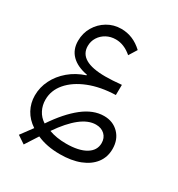

<svg xmlns="http://www.w3.org/2000/svg" viewBox="-224 -718 1167 1262"><g transform="rotate(30 359.5 -87.5)"><path d="M198.7 214.4Q275.4 100.1 354.2 38.1Q433.1 -23.9 513.7 -23.9Q582 -23.9 625.7 20.8Q669.4 65.4 669.4 136.7Q669.4 198.7 634.8 244.1Q600.1 289.6 536.4 314.5Q472.7 339.4 385.3 339.4Q285.2 339.4 210.9 305.7L148.4 402.8L89.4 363.3L154.8 274.9Q104 241.7 77.4 192.9Q50.8 144 50.8 86.4Q50.8 24.4 78.9 -31.7Q106.9 -87.9 158.2 -131.3Q209.5 -174.8 278.8 -197.3L279.3 -202.1Q201.2 -216.3 159.2 -258.1Q117.2 -299.8 117.2 -366.2Q117.2 -424.8 145.3 -472.4Q173.3 -520 220.7 -548.3Q268.1 -576.7 325.7 -576.7Q416 -576.7 487.3 -509.3L449.7 -448.7Q392.1 -498.5 329.1 -498.5Q290 -498.5 258.3 -481.2Q226.6 -463.9 208 -434.3Q189.5 -404.8 189.5 -368.7Q189.5 -252.4 389.6 -252.4Q440.9 -252.4 511.7 -259.3L510.7 -181.6Q397 -178.2 309.8 -143.6Q222.7 -108.9 173.8 -52Q125 4.9 125 75.7Q125 118.2 143.6 154.5Q162.1 190.9 198.7 214.4ZM256.3 237.8Q312.5 258.8 386.7 258.8Q481.4 258.8 534.7 227.1Q587.9 195.3 587.9 139.2Q587.9 100.1 562.5 75.9Q537.1 51.8 495.6 51.8Q439 51.8 378.9 99.1Q318.8 146.5 256.3 237.8Z"/></g></svg>

Font: Estedad-FD Regular
Style: FD-Regular
Weight: 400
Designer: Amin Abedi
Version: Version 7.3